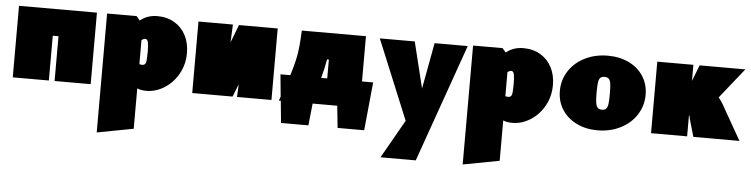

<svg xmlns="http://www.w3.org/2000/svg" viewBox="-45 -662 4558 1166"><g transform="rotate(5 2234.0 -79.0)"><path d="M506 0H286V-273H251V0H31V-436H506Z M1072 -239Q1072 -170 1040.5 -113Q1009 -56 956.5 -22.5Q904 11 845 11Q813 11 790 1V247L568 289V-436H748L769 -411Q813 -447 874 -447Q934 -447 979 -420Q1024 -393 1048 -346Q1072 -299 1072 -239ZM812 -303Q804 -303 790 -294V-147Q799 -144 807 -144Q825 -144 829.5 -160Q834 -176 834 -227Q834 -263 830 -283Q826 -303 812 -303Z M1608 0H1398L1402 -78L1371 0H1125V-436H1335L1330 -327L1372 -436H1608Z M2214 -160 2185 134H2023L2009 0H1859L1845 134H1678L1665 0H1653L1662 -25L1649 -160H1709Q1735 -244 1743 -295.5Q1751 -347 1753 -397Q1753 -410 1755 -436H2146V-160ZM1934 -160V-275H1923Q1914 -221 1897 -160Z M2767 -430 2513 289H2298L2431 55L2231 -430H2444L2513 -149L2565 -430Z M3303 -239Q3303 -170 3271.5 -113Q3240 -56 3187.5 -22.5Q3135 11 3076 11Q3044 11 3021 1V247L2799 289V-436H2979L3000 -411Q3044 -447 3105 -447Q3165 -447 3210 -420Q3255 -393 3279 -346Q3303 -299 3303 -239ZM3043 -303Q3035 -303 3021 -294V-147Q3030 -144 3038 -144Q3056 -144 3060.5 -160Q3065 -176 3065 -227Q3065 -263 3061 -283Q3057 -303 3043 -303Z M3348 -208Q3348 -276 3384 -330.5Q3420 -385 3482 -415.5Q3544 -446 3621 -446Q3693 -446 3749.5 -418.5Q3806 -391 3837.5 -341.5Q3869 -292 3869 -229Q3869 -162 3833.5 -107Q3798 -52 3735.5 -20.5Q3673 11 3596 11Q3524 11 3467.5 -17Q3411 -45 3379.5 -94.5Q3348 -144 3348 -208ZM3652 -215Q3652 -257 3649 -278Q3646 -299 3637 -307.5Q3628 -316 3611 -316Q3594 -316 3585.5 -307.5Q3577 -299 3574 -278.5Q3571 -258 3571 -217Q3571 -175 3574.5 -154Q3578 -133 3587 -124.5Q3596 -116 3613 -116Q3629 -116 3637.5 -124.5Q3646 -133 3649 -153.5Q3652 -174 3652 -215Z M4461 0H4180L4149 -107Q4147 -123 4142 -131V0H3922V-436H4142V-338L4180 -436H4459L4312 -252Q4333 -228 4350 -195Z"/></g></svg>

Font: Ysabeau Black
Style: Regular
Weight: 900
Designer: Christian Thalmann (Catharsis Fonts)
Version: Version 0.003